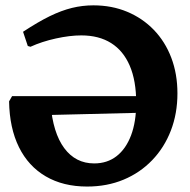

<svg xmlns="http://www.w3.org/2000/svg" viewBox="-20 -672 698 704"><path d="M299.4 12Q211.6 12 147.8 -25.3Q84 -62.5 49.4 -132.6Q14.9 -202.6 13.3 -300.3L165.4 -291.1Q174 -184.8 215.6 -128.8Q257.2 -72.8 325.4 -72.8Q373.1 -72.8 407.3 -99.3Q441.5 -125.7 460.5 -175.6Q479.4 -225.5 479.4 -295.1Q479.4 -376 455.8 -430.9Q432.3 -485.8 387.5 -514Q342.8 -542.2 278.1 -542.2Q236.2 -542.2 184.8 -530.9Q133.4 -519.6 91.7 -500.5L81.9 -503.4L64.5 -555.5Q119.8 -591.8 162.5 -612.7Q205.3 -633.5 243.9 -643Q282.5 -652.4 322.4 -652.4Q389.9 -652.4 446.2 -628.9Q502.5 -605.4 544 -562.5Q585.5 -519.5 608.1 -460.2Q630.6 -400.9 630.6 -329.4Q630.6 -255.8 606.5 -193.3Q582.4 -130.8 537.9 -84.6Q493.5 -38.4 433 -13.2Q372.5 12 299.4 12ZM38.3 -247.4 13.3 -300.3 24.3 -319.5H547.5V-259.8Z"/></svg>

Font: Alegreya
Style: Regular
Weight: 400
Designer: Juan Pablo del Peral
Foundry: Huerta Tipografica
Version: Version 2.009